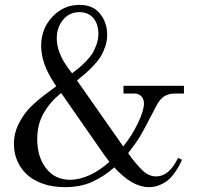

<svg xmlns="http://www.w3.org/2000/svg" viewBox="-20 -750 830 788"><path d="M710.9 -102.1 727.1 -94.2Q720.2 -79.6 714.8 -69.3Q709.5 -59.1 696.8 -41Q684.1 -22.9 670.7 -11.5Q657.2 0 636.2 9Q615.2 18.1 591.8 18.1Q522 18.1 449.2 -63Q406.2 -25.4 358.4 -3.7Q310.5 18.1 246.1 18.1Q195.8 18.1 155.5 3.9Q115.2 -10.3 89.6 -34.7Q64 -59.1 50.5 -90.8Q37.1 -122.6 37.1 -159.2Q37.1 -203.1 57.1 -242.9Q77.1 -282.7 106.4 -311.8Q135.7 -340.8 181.2 -374L210.9 -396L201.2 -411.1Q148.9 -489.7 148.9 -562Q148.9 -632.3 195.1 -681.2Q241.2 -730 306.2 -730Q361.8 -730 390.9 -693.4Q419.9 -656.7 419.9 -606.9Q419.9 -582.5 411.9 -558.8Q403.8 -535.2 392.8 -517.3Q381.8 -499.5 363 -480Q344.2 -460.4 330.6 -448.5Q316.9 -436.5 295.9 -419.9L485.8 -148.9Q522.5 -194.8 546.6 -245.8Q570.8 -296.9 570.8 -325.2Q570.8 -344.2 559.6 -355.2Q548.3 -366.2 532.2 -366.2H486.8V-397.9H734.9V-366.2H704.1Q690.4 -366.2 681.9 -365Q673.3 -363.8 661.4 -358.6Q649.4 -353.5 638.7 -341.1Q627.9 -328.6 618.2 -309.1Q570.8 -216.8 555.4 -191.2Q540 -165.5 505.9 -121.1Q542 -71.3 567.1 -48.6Q592.3 -25.9 621.1 -25.9Q673.8 -25.9 710.9 -102.1ZM231 -368.2 221.2 -359.9Q184.6 -330.1 158.7 -284.7Q132.8 -239.3 132.8 -178.2Q132.8 -106 169.2 -59.1Q205.6 -12.2 267.1 -12.2Q307.1 -12.2 349.4 -32Q391.6 -51.8 429.2 -85.9Q418.9 -99.1 410.2 -110.8ZM275.9 -449.2Q292.5 -461.9 303.2 -470.7Q314 -479.5 331.1 -496.6Q348.1 -513.7 358.2 -529.3Q368.2 -544.9 376 -566.9Q383.8 -588.9 383.8 -611.8Q383.8 -650.9 363.3 -675.5Q342.8 -700.2 306.2 -700.2Q264.6 -700.2 238.8 -668.7Q212.9 -637.2 212.9 -592.8Q212.9 -530.3 266.1 -461.9Z"/></svg>

Font: Flanker Steampunk
Style: Regular
Weight: 400
Designer: Alexey Kryukov, Leonardo Di Lena
Foundry: Alexey Kryukov, Leonardo Di Lena
Version: 1.210